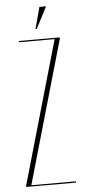

<svg xmlns="http://www.w3.org/2000/svg" viewBox="-58 -886 416 919"><g transform="rotate(-5 149.5 -426.5)"><path d="M56 -693V-699H252V-693L55 -6H269V0H30V-6L227 -693ZM140 -749 168 -853H200L146 -749Z"/></g></svg>

Font: Moniqa Thin Display
Style: Regular
Weight: 100
Designer: Rajesh Rajput
Foundry: Rajesh Rajput
Version: Version 1.000